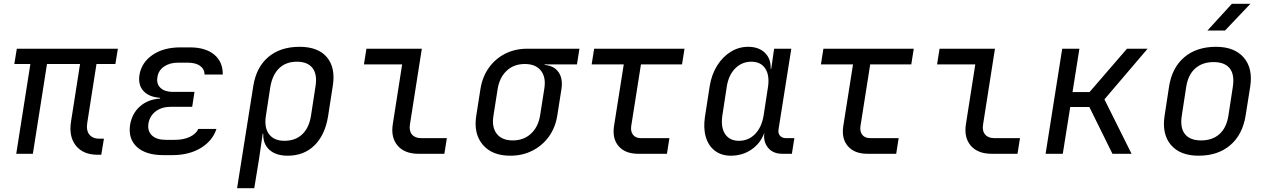

<svg xmlns="http://www.w3.org/2000/svg" viewBox="-20 -805 6640 1005"><path d="M491 5Q415 5 377 -43Q339 -91 352 -170L399 -470H226L152 0H65L139 -470H55L68 -550H597L584 -470H485L437 -164Q430 -123 447.5 -101Q465 -79 500 -79H524L510 5Z M882 7H835Q743 7 696.5 -36Q650 -79 661 -152Q671 -211 712.5 -248Q754 -285 818 -289V-293Q760 -297 731 -328.5Q702 -360 710 -413Q721 -478 778.5 -517.5Q836 -557 924 -557H974Q1056 -557 1101.5 -519Q1147 -481 1146 -415H1051Q1050 -444 1027 -460.5Q1004 -477 962 -477H912Q868 -477 838.5 -456.5Q809 -436 804 -401Q798 -366 820 -345Q842 -324 885 -324H998L986 -246H875Q827 -246 795.5 -222.5Q764 -199 757 -159Q751 -119 775.5 -96Q800 -73 848 -73H895Q942 -73 974.5 -89Q1007 -105 1018 -130H1113Q1092 -67 1030.5 -30Q969 7 882 7Z M1221 180 1306 -356Q1322 -454 1385 -507Q1448 -560 1548 -560Q1645 -560 1691 -505.5Q1737 -451 1722 -356L1697 -195Q1681 -98 1626 -44Q1571 10 1486 10Q1424 10 1390 -21Q1356 -52 1358 -105H1355L1337 20L1311 180ZM1469 -68Q1526 -68 1562 -102Q1598 -136 1608 -200L1631 -350Q1642 -414 1616.5 -448Q1591 -482 1534 -482Q1477 -482 1441.5 -448Q1406 -414 1395 -350L1372 -200Q1362 -138 1388 -103Q1414 -68 1469 -68Z M2171 0Q2098 0 2061.5 -42.5Q2025 -85 2036 -155L2085 -468H1885L1898 -550H2188L2126 -155Q2120 -121 2136 -101.5Q2152 -82 2184 -82H2319L2306 0Z M2651 10Q2555 10 2506.5 -48Q2458 -106 2473 -200L2495 -340Q2505 -403 2539 -450.5Q2573 -498 2624.5 -524Q2676 -550 2740 -550H3013L3000 -468H2831V-465Q2880 -461 2903.5 -427.5Q2927 -394 2919 -340L2897 -200Q2887 -137 2853 -90Q2819 -43 2767 -16.5Q2715 10 2651 10ZM2664 -70Q2721 -70 2759 -105Q2797 -140 2807 -200L2829 -340Q2839 -400 2811.5 -435Q2784 -470 2727 -470Q2670 -470 2632.5 -435Q2595 -400 2585 -340L2563 -200Q2553 -140 2580 -105Q2607 -70 2664 -70Z M3321 0Q3253 0 3218.5 -39.5Q3184 -79 3194 -145L3245 -468H3077L3090 -550H3563L3550 -468H3335L3284 -145Q3280 -117 3293.5 -99.5Q3307 -82 3334 -82H3484L3471 0Z M3805 10Q3756 10 3722 -16Q3688 -42 3674.5 -88Q3661 -134 3670 -194L3695 -355Q3705 -416 3734 -462Q3763 -508 3805 -534Q3847 -560 3896 -560Q3952 -560 3984 -528.5Q4016 -497 4014 -445H4017L4032 -550H4122L4055 -127Q4052 -107 4063 -94.5Q4074 -82 4093 -82H4138L4125 0H4075Q4026 0 4000 -32Q3974 -64 3981 -111Q3962 -56 3914.5 -23Q3867 10 3805 10ZM3848 -68Q3898 -68 3932.5 -103.5Q3967 -139 3977 -200L4000 -350Q4009 -411 3985.5 -446.5Q3962 -482 3913 -482Q3863 -482 3828 -446.5Q3793 -411 3784 -350L3761 -200Q3752 -139 3775.5 -103.5Q3799 -68 3848 -68Z M4521 0Q4453 0 4418.5 -39.5Q4384 -79 4394 -145L4445 -468H4277L4290 -550H4763L4750 -468H4535L4484 -145Q4480 -117 4493.5 -99.5Q4507 -82 4534 -82H4684L4671 0Z M5171 0Q5098 0 5061.5 -42.5Q5025 -85 5036 -155L5085 -468H4885L4898 -550H5188L5126 -155Q5120 -121 5136 -101.5Q5152 -82 5184 -82H5319L5306 0Z M5453 0 5540 -550H5630L5594 -323H5683L5879 -550H5987L5761 -285L5903 0H5803L5682 -245H5582L5543 0Z M6254 10Q6157 10 6109 -46.5Q6061 -103 6076 -200L6099 -350Q6114 -450 6178.5 -505Q6243 -560 6345 -560Q6442 -560 6490.5 -503.5Q6539 -447 6524 -351L6500 -200Q6484 -100 6419.5 -45Q6355 10 6254 10ZM6267 -70Q6326 -70 6363 -103Q6400 -136 6410 -200L6433 -350Q6443 -414 6417 -447Q6391 -480 6332 -480Q6274 -480 6236.5 -447Q6199 -414 6189 -350L6166 -200Q6156 -136 6182.5 -103Q6209 -70 6267 -70ZM6300 -645 6428 -785H6525L6392 -645Z"/></svg>

Font: JetBrains Mono NL
Style: Italic
Weight: 400
Italic angle: -9°
Monospace: yes
Designer: Philipp Nurullin, Konstantin Bulenkov
Foundry: JetBrains
Version: Version 2.305; ttfautohint (v1.8.4.7-5d5b)